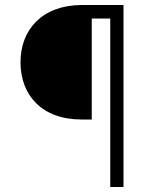

<svg xmlns="http://www.w3.org/2000/svg" viewBox="-20 -748 610 768"><path d="M421 0H474V-728H306C148 -727 62 -629 62 -499C62 -367 148 -270 306 -270H347V-674H421Z"/></svg>

Font: Wafeq Light
Style: Regular
Weight: 300
Designer: Rasmus Andersson & Azza Alameddine
Foundry: Google & TypeTogether
Version: Version 3.000;January 28, 2025;FontCreator 15.0.0.3014 64-bi